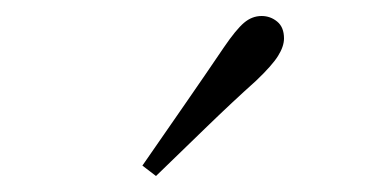

<svg xmlns="http://www.w3.org/2000/svg" viewBox="-20 -823 470 240"><path d="M158 -616Q185 -655 211 -692.5Q237 -730 260 -764Q275 -786 285 -794.5Q295 -803 307 -803Q318 -803 326.5 -796Q335 -789 335 -775Q335 -765 327.5 -753Q320 -741 300 -722Q271 -696 239.5 -665.5Q208 -635 175 -603Z"/></svg>

Font: Noto Serif TC ExtraLight ExtraLight
Style: Regular
Weight: 250
Version: Version 2.003-H1;hotconv 1.1.1;makeotfexe 2.6.0